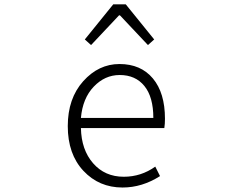

<svg xmlns="http://www.w3.org/2000/svg" viewBox="-20 -837 1040 870"><path d="M535.2 12.7Q428.7 12.7 357.9 -63Q287.1 -138.7 287.1 -265.6Q287.1 -390.6 356.9 -468.8Q426.8 -546.9 521.5 -546.9Q618.2 -546.9 672.9 -481.4Q727.5 -416 727.5 -298.8Q727.5 -275.4 724.6 -256.8H346.7Q348.6 -158.2 401.9 -97.2Q455.1 -36.1 541 -36.1Q619.1 -36.1 683.6 -82L705.1 -39.1Q624 12.7 535.2 12.7ZM346.7 -302.7H674.8Q674.8 -397.5 634.3 -447.3Q593.8 -497.1 522.5 -497.1Q455.1 -497.1 404.8 -444.3Q354.5 -391.6 346.7 -302.7ZM364.3 -658.2 493.2 -817.4H549.8L678.7 -658.2L650.4 -632.8L523.4 -767.6H519.5L392.6 -632.8Z"/></svg>

Font: GenEi Gothic M Light
Style: Regular
Weight: 300
Designer: o_tamon (Modified); [Source Han Sans]
Ryoko NISHIZUKA  (kana & ideographs); Paul D. Hunt (Latin, Greek & Cyrillic); Wenl
Version: Version 1.1a;Original Version 1.004